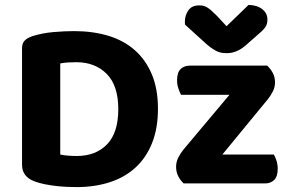

<svg xmlns="http://www.w3.org/2000/svg" viewBox="-20 -749 1182 784"><path d="M463 -303Q463 -400 415.5 -447.5Q368 -495 292 -495Q274 -495 258 -494Q242 -493 226 -490V-118Q239 -115 257.5 -113.5Q276 -112 293 -112Q371 -112 417 -159.5Q463 -207 463 -303ZM625 -305Q625 -225 601 -165Q577 -105 533.5 -65Q490 -25 428.5 -5Q367 15 292 15Q275 15 253.5 14Q232 13 209.5 10.5Q187 8 164 3.5Q141 -1 122 -8Q70 -27 70 -76V-552Q70 -572 80.5 -583Q91 -594 111 -601Q152 -614 198 -618Q244 -622 282 -622Q359 -622 422 -603Q485 -584 530 -544.5Q575 -505 600 -445.5Q625 -386 625 -305ZM730 0Q716 -13 707.5 -30Q699 -47 699 -68Q699 -87 707.5 -104.5Q716 -122 729 -138L917 -362H719Q714 -372 708.5 -387.5Q703 -403 703 -421Q703 -453 717.5 -467Q732 -481 755 -481H1071Q1085 -468 1094 -451Q1103 -434 1103 -412Q1103 -394 1094.5 -376.5Q1086 -359 1073 -343L888 -118H1098Q1104 -109 1109 -93Q1114 -77 1114 -60Q1114 -28 1099.5 -14Q1085 0 1062 0ZM905 -642 995 -729Q1030 -728 1051 -711.5Q1072 -695 1072 -669Q1072 -649 1061.5 -635.5Q1051 -622 1028 -603L980 -561Q945 -532 907 -532Q895 -532 885 -533.5Q875 -535 864 -540.5Q853 -546 840.5 -555Q828 -564 812 -579L736 -648Q735 -650 735 -654Q735 -658 735 -662Q735 -686 749 -706.5Q763 -727 793 -727Q802 -727 809.5 -725.5Q817 -724 825.5 -719Q834 -714 843.5 -705.5Q853 -697 866 -684Z"/></svg>

Font: Baloo Bhaina 2
Style: Bold
Weight: 700
Designer: Yesha Goshar, Manish Minz, Shuchita Grover and Ek Type
Foundry: Ek Type
Version: Version 1.640;hotconv 1.0.111;makeotfexe 2.5.65597; ttfautoh